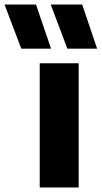

<svg xmlns="http://www.w3.org/2000/svg" viewBox="-132 -828 449 848"><path d="M43.5 0V-548.5H215.5V0ZM165.5 -613 92 -808H231L297 -613ZM-38 -613 -112 -808H27L93.5 -613Z"/></svg>

Font: Encode Sans Cnd XBd
Style: Regular
Weight: 800
Width: 3
Designer: Multiple Designers
Foundry: Impallari Type
Version: Version 3.002; ttfautohint (v1.8.3) -l 8 -r 50 -G 200 -x 14 